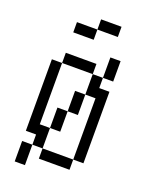

<svg xmlns="http://www.w3.org/2000/svg" viewBox="-171 -958 842 1104"><g transform="rotate(20 250.0 -406.0)"><path d="M375 -812.5V-875H250V-812.5H125V-750H250V-812.5ZM62.5 -62.5Q62.5 -62.5 62.5 62.5H125Q125 62.5 125 -62.5ZM125 -62.5H187.5V0H375V-62.5H187.5Q187.5 -62.5 187.5 -187.5H125Q125 -187.5 125 -562.5H62.5V-125H125ZM375 -62.5H437.5V-500H375V-562.5H312.5Q312.5 -562.5 312.5 -437.5H250Q250 -437.5 250 -312.5H187.5Q187.5 -312.5 187.5 -187.5H250Q250 -187.5 250 -312.5H312.5Q312.5 -312.5 312.5 -437.5H375Q375 -437.5 375 -62.5ZM125 -562.5H312.5V-625H125ZM375 -562.5H437.5Q437.5 -562.5 437.5 -687.5H375Q375 -687.5 375 -562.5Z"/></g></svg>

Font: Unifont
Style: Regular
Weight: 500
Version: Version 13.0.05